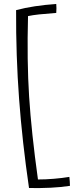

<svg xmlns="http://www.w3.org/2000/svg" viewBox="-20 -804 381 966"><path d="M329 86Q330 96 331 108Q332 120 332 131Q287 138 235 140.5Q183 143 126 142Q92 -91 76 -306.5Q60 -522 61 -753Q106 -765 156 -772.5Q206 -780 263 -784Q264 -774 264 -762.5Q264 -751 263 -739Q209 -735 176.5 -731.5Q144 -728 121 -723Q115 -498 126.5 -318Q138 -138 171 99Q209 99 251 95.5Q293 92 329 86Z"/></svg>

Font: Atma Light
Style: Regular
Weight: 300
Designer: Gregori Vincens, Jeremie Hornus, Riccardo Olocco, Yoann Minet.
Foundry: black foundry
Version: Version 1.102;PS 1.100;hotconv 1.0.86;makeotf.lib2.5.63406